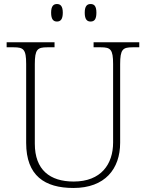

<svg xmlns="http://www.w3.org/2000/svg" viewBox="-20 -924 727 954"><path d="M430 -817C448 -817 459 -827 459 -861C459 -894 448 -904 430 -904C413 -904 401 -894 401 -861C401 -827 413 -817 430 -817ZM263 -817C280 -817 292 -827 292 -861C292 -894 280 -904 263 -904C246 -904 234 -894 234 -861C234 -827 246 -817 263 -817ZM345 10C501 10 577 -84 577 -215V-605C577 -679 590 -689 639 -689H672V-714H445V-689H481C529 -689 542 -679 542 -606V-216C542 -108 482 -22 346 -22C228 -22 153 -80 153 -210V-605C153 -679 166 -689 215 -689H251V-714H13V-689H48C97 -689 110 -679 110 -606V-214C110 -51 202 10 345 10Z"/></svg>

Font: Noto Serif Georgian ExtraLight
Style: Regular
Weight: 200
Designer: Monotype Design Team, Akaki Razmadze
Foundry: Google LLC
Version: Version 2.003